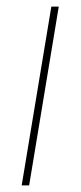

<svg xmlns="http://www.w3.org/2000/svg" viewBox="-20 -559 243 579"><path d="M45.4 0 134.8 -539.1H157.2L67.9 0Z"/></svg>

Font: Inter 18pt Thin
Style: Italic
Weight: 250
Italic angle: -9.3988°
Version: Version 4.001;git-66647c0bb